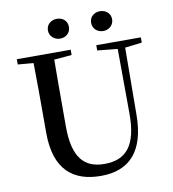

<svg xmlns="http://www.w3.org/2000/svg" viewBox="-99 -1012 1007 1116"><g transform="rotate(-10 404.5 -454.0)"><path d="M311 -809C345 -809 373 -832 373 -868C373 -905 345 -926 311 -926C280 -926 249 -905 249 -868C249 -832 280 -809 311 -809ZM566 -809C598 -809 628 -832 628 -868C628 -905 598 -926 566 -926C533 -926 504 -905 504 -868C504 -832 533 -809 566 -809ZM511 -704 630 -692 632 -310C633 -122 567 -47 439 -47C322 -47 255 -114 255 -299V-397C255 -497 255 -597 256 -695L360 -704V-735H42V-704L134 -696C136 -596 136 -496 136 -397V-284C136 -64 245 18 407 18C577 18 670 -83 671 -296L674 -692L774 -704V-735H511Z"/></g></svg>

Font: Noto Serif JP SemiBold
Style: Regular
Weight: 600
Designer: Ryoko NISHIZUKA 西塚涼子 (kana & ideographs); Frank Grießhammer (Latin, Greek & Cyrillic); Wenlong ZHANG 张文龙 (bopomofo); San
Foundry: Adobe
Version: Version 2.001;hotconv 1.1.0;makeotfexe 2.6.0